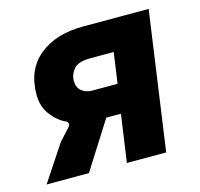

<svg xmlns="http://www.w3.org/2000/svg" viewBox="-81 -597 714 684"><g transform="rotate(-15 276.0 -255.0)"><path d="M10 0 98 -133 139 -178Q144 -183 142.5 -189.5Q141 -196 136 -198Q105 -212 81.5 -243Q58 -274 58 -318Q58 -410 119 -460Q180 -510 281 -510H523L451 0H306L331 -175H277L166 0ZM254 -281H347L363 -394H277Q232 -394 215.5 -374.5Q199 -355 199 -332Q199 -307 214.5 -294Q230 -281 254 -281Z"/></g></svg>

Font: Finlandica
Style: Bold Italic
Weight: 700
Italic angle: -8°
Designer: Niklas Ekholm, Juho Hiilivirta, Jaakko Suomalainen
Foundry: Helsinki Type Studio
Version: Version 1.064; ttfautohint (v1.8.4.7-5d5b)